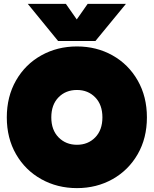

<svg xmlns="http://www.w3.org/2000/svg" viewBox="-20 -953 791 988"><path d="M123 -933H319L375 -853L431 -933H628L471 -742H279ZM15 -349Q15 -456 62.5 -539Q110 -622 192.5 -668Q275 -714 376 -714Q477 -714 559 -668Q641 -622 688.5 -539Q736 -456 736 -349Q736 -242 688.5 -159.5Q641 -77 559 -31Q477 15 376 15Q275 15 192.5 -31Q110 -77 62.5 -159.5Q15 -242 15 -349ZM507 -349Q507 -414 470 -452Q433 -490 376 -490Q318 -490 281 -452Q244 -414 244 -349Q244 -284 281.5 -246Q319 -208 376 -208Q433 -208 470 -246Q507 -284 507 -349Z"/></svg>

Font: Readiness Black
Style: Regular
Weight: 900
Designer: Katatrad Team
Foundry: CadsonDemak
Version: Version 1.00;April 23, 2019;FontCreator 11.5.0.2425 64-bit; 